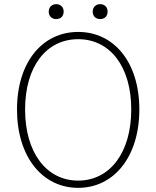

<svg xmlns="http://www.w3.org/2000/svg" viewBox="-20 -893 754 926"><path d="M357 13C529 13 652 -136 652 -365C652 -594 529 -739 357 -739C185 -739 62 -594 62 -365C62 -136 185 13 357 13ZM357 -22C204 -22 101 -157 101 -365C101 -573 204 -704 357 -704C510 -704 613 -573 613 -365C613 -157 510 -22 357 -22ZM251 -801C272 -801 287 -814 287 -837C287 -859 272 -873 251 -873C231 -873 215 -859 215 -837C215 -814 231 -801 251 -801ZM463 -801C484 -801 499 -814 499 -837C499 -859 484 -873 463 -873C443 -873 427 -859 427 -837C427 -814 443 -801 463 -801Z"/></svg>

Font: Harano Aji Gothic ExtraLight
Style: Regular
Weight: 250
Foundry: Masamichi Hosoda
Version: HaranoAjiGothic-ExtraLight version 20230610;ttx 4.39.4